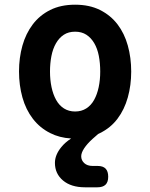

<svg xmlns="http://www.w3.org/2000/svg" viewBox="-20 -580 640 818"><path d="M396 127Q419 127 430 138.5Q441 150 441 173Q441 196 429.5 207Q418 218 395 218H342Q283 218 248.5 189Q214 160 214 114Q214 80 241 47Q257 27 283 10Q233 7 194 -13Q150 -35 120 -74Q90 -113 75.5 -165Q61 -217 61 -275.5Q61 -334 75.5 -385.5Q90 -437 119.5 -476Q149 -515 194 -537.5Q239 -560 300 -560Q361 -560 406 -537.5Q451 -515 480.5 -476.5Q510 -438 524.5 -386Q539 -334 539 -275Q539 -217 524.5 -165Q510 -113 480.5 -74Q451 -35 406 -13L398 -9L374 12Q351 33 338.5 52Q326 71 326 86Q326 103 339 115Q352 127 375 127ZM300 -105Q327 -105 347.5 -118Q368 -131 381 -154.5Q394 -178 400.5 -209Q407 -240 407 -275Q407 -311 401 -342Q395 -373 381.5 -396Q368 -419 348 -432Q328 -445 300 -445Q272 -445 252 -432Q232 -419 218.5 -395.5Q205 -372 199 -341Q193 -310 193 -275Q193 -240 199.5 -209Q206 -178 219 -154.5Q232 -131 252.5 -118Q273 -105 300 -105Z"/></svg>

Font: Maple Mono NL
Style: Bold
Weight: 700
Monospace: yes
Designer: subframe7536
Version: Version 7.000